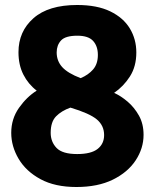

<svg xmlns="http://www.w3.org/2000/svg" viewBox="-20 -736 621 769"><path d="M286 13Q200 13 142 -18.5Q84 -50 54.5 -100Q25 -150 25 -204Q25 -260 56 -304Q87 -348 127 -373Q93 -399 73.5 -437.5Q54 -476 54 -527Q54 -610 114 -663Q174 -716 289 -716Q369 -716 421.5 -690.5Q474 -665 500 -622Q526 -579 526 -526Q526 -470 500.5 -430Q475 -390 437 -364Q464 -352 491 -329Q518 -306 536.5 -273Q555 -240 555 -196Q555 -142 523.5 -94Q492 -46 432 -16.5Q372 13 286 13ZM303 -423Q334 -436 353 -458Q372 -480 372 -516Q372 -551 353 -572Q334 -593 290 -593Q242 -593 224.5 -574Q207 -555 207 -526Q207 -492 229 -467.5Q251 -443 303 -423ZM289 -119Q345 -119 371 -139.5Q397 -160 397 -195Q397 -233 368 -257.5Q339 -282 262 -305Q226 -292 204.5 -270Q183 -248 183 -204Q183 -168 206.5 -143.5Q230 -119 289 -119Z"/></svg>

Font: Ruda SemiBold
Style: Bold
Weight: 900
Designer: Mariela Monsalve and Angelina Sanchez
Foundry: Mariela Monsalve and Angelina Sanchez
Version: Version 2.000